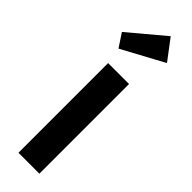

<svg xmlns="http://www.w3.org/2000/svg" viewBox="-270 -794 798 798"><g transform="rotate(45 129.5 -395.0)"><path d="M68 0V-527H191V0ZM56 -600 17 -659 173 -790 241 -700Z"/></g></svg>

Font: Lexend Deca Medium
Style: Regular
Weight: 500
Designer: Bonnie Shaver-Troup, Thomas Jockin
Foundry: Lexend
Version: Version 1.008; ttfautohint (v1.8.4.7-5d5b)